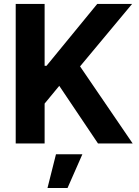

<svg xmlns="http://www.w3.org/2000/svg" viewBox="-20 -727 703 973"><path d="M59.6 -707H206.1V-393.6H215.8L472.7 -707H649.4L385.7 -390.6L652.3 0H476.6L280.3 -292L206.1 -202.1V0H59.6ZM263.7 54.7H397.5L322.3 225.6H220.7Z"/></svg>

Font: Pretendard GOV
Style: Bold
Weight: 700
Designer: Base glyphs from Inter by Rasmus Andersson; Hangeul glyphs from Noto Sans CJK(Source Han Sans) by Jang Soo-young and Kan
Foundry: Kil Hyung-jin
Version: Version 1.309